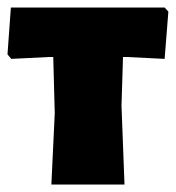

<svg xmlns="http://www.w3.org/2000/svg" viewBox="-20 -492 469 512"><path d="M117 0 126 -190 122 -340H111L10 -335L0 -347L9 -472H419L429 -461L419 -335L318 -340H308L304 -210L312 0Z"/></svg>

Font: Alegreya Sans SC Black
Style: Regular
Weight: 900
Designer: Juan Pablo del Peral
Foundry: Huerta Tipografica
Version: Version 2.007